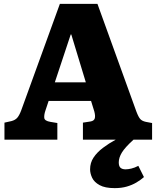

<svg xmlns="http://www.w3.org/2000/svg" viewBox="-20 -721 807 991"><path d="M572 250Q522 250 494 234.5Q466 219 455.5 196.5Q445 174 445 153Q445 119 463 92Q481 65 511.5 42Q542 19 577 0H408V-88L447 -94Q465 -97 469 -109.5Q473 -122 467 -145L450 -200H231L214 -149Q207 -128 208.5 -112.5Q210 -97 240 -92L276 -86V0H3V-88L39 -96Q58 -101 68.5 -112.5Q79 -124 89 -150L289 -701H483L684 -145Q695 -116 704.5 -106Q714 -96 733 -92L765 -86V0H669Q625 40 609 66.5Q593 93 593 117Q593 137 602 145Q611 153 628 153Q641 153 658 149Q675 145 694 135L723 193Q706 208 684 221Q662 234 634.5 242Q607 250 572 250ZM263 -296H423L348 -543H345Z"/></svg>

Font: Literata ExtraBold
Style: Regular
Weight: 800
Designer: Latin by Veronika Burian and Jose Scaglione. Greek by Irene Vlachou. Cyrillic by Vera Evstafieva.
Foundry: TypeTogether
Version: Version 3.103;gftools[0.9.29]